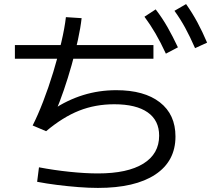

<svg xmlns="http://www.w3.org/2000/svg" viewBox="-20 -875 1040 941"><path d="M53 -587V-654H732V-587ZM793 -612Q767 -668 742 -711Q717 -754 688 -793L743 -829Q776 -786 801.5 -741Q827 -696 852 -643ZM936 -639Q911 -696 887.5 -739Q864 -782 835 -822L892 -855Q923 -811 947.5 -765.5Q972 -720 995 -666ZM460 46Q416 46 364.5 42Q313 38 261 31.5Q209 25 162 16L171 -55Q244 -41 321 -33Q398 -25 460 -25Q605 -25 682.5 -73Q760 -121 760 -210Q760 -285 703.5 -324.5Q647 -364 540 -364Q447 -364 367.5 -332.5Q288 -301 206 -232L140 -260Q165 -309 191.5 -377.5Q218 -446 241 -521.5Q264 -597 280.5 -667.5Q297 -738 303 -791L380 -786Q375 -740 362 -680Q349 -620 331 -556Q313 -492 292.5 -432.5Q272 -373 252 -326L238 -337Q310 -385 387.5 -409Q465 -433 550 -433Q687 -433 763.5 -373.5Q840 -314 840 -206Q840 -85 741 -19.5Q642 46 460 46Z"/></svg>

Font: M PLUS 1 Code
Style: Regular
Weight: 400
Designer: Coji Morishita
Foundry: UNDERFOREST DESIGN
Version: Version 1.005